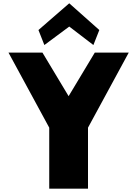

<svg xmlns="http://www.w3.org/2000/svg" viewBox="-20 -1144 832 1164"><path d="M213.1 -962 249 -871 399.8 -983 546.2 -871 582.1 -962 399.8 -1124ZM31.5 -825 278.5 -370V0H513.5V-370L760.5 -825H554.6L396 -561L237.4 -825Z"/></svg>

Font: Blink
Style: Wide
Weight: 400
Designer: Mew Too
Foundry: Cannot Into Space Fonts
Version: Version 001.000